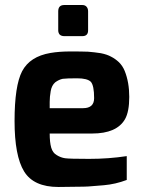

<svg xmlns="http://www.w3.org/2000/svg" viewBox="-20 -740 565 765"><path d="M212 -619V-695Q212 -720 236 -720H308Q319 -720 325 -713Q331 -706 331 -695V-619Q331 -596 308 -596H236Q225 -596 218 -602Q212 -609 212 -619ZM181 -529Q216 -535 261 -535Q306 -535 331 -534Q356 -532 382 -528Q407 -523 423 -514Q439 -506 454 -492Q469 -477 477 -457Q495 -412 495 -354Q495 -295 478 -265Q445 -208 347 -208H178Q178 -173 184 -152Q190 -131 206 -122Q222 -112 239.5 -109.5Q257 -107 335 -107Q413 -107 485 -118V-23Q440 -6 394 -2Q349 2 332 3Q315 4 290 4Q257 5 213 5Q114 5 76 -57Q38 -119 38 -258Q38 -398 68 -456Q99 -515 181 -529ZM311 -309Q355 -309 355 -349Q355 -399 342 -414Q328 -428 287 -428Q246 -428 230 -426Q215 -423 200 -412Q186 -400 182 -377Q178 -354 178 -334V-309Z"/></svg>

Font: Mina
Style: Bold
Weight: 700
Version: Version 1.000